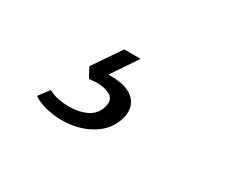

<svg xmlns="http://www.w3.org/2000/svg" viewBox="-56 -148 598 510"><g transform="rotate(30 242.5 107.0)"><path d="M69 207 93 175Q118 189 156 189Q189 189 212.5 176.5Q236 164 242 136Q246 115 230 106Q214 97 189 97Q182 97 166 99L150 69L208 -16H258L205 63H212Q255 63 277.5 79Q300 95 300 122Q300 131 299 136Q289 181 249.5 205.5Q210 230 156 230Q133 230 109 224Q85 218 69 207Z"/></g></svg>

Font: Trirong Medium
Style: Italic
Weight: 500
Italic angle: -12°
Designer: Katatrad Team
Foundry: CadsonDemak
Version: Version 1.001